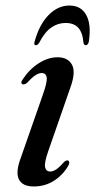

<svg xmlns="http://www.w3.org/2000/svg" viewBox="-20 -665 344 694"><path d="M161.5 -45Q171 -45 182.5 -52.2Q194 -59.5 211.5 -79.5Q221 -87.5 226.5 -84.5Q234.5 -79.5 226 -64.5Q206 -31 174 -11Q142 9 102 9Q61 9 48.2 -17Q35.5 -43 55.5 -95.5L134.5 -321.5Q151 -367.5 148.8 -384.2Q146.5 -401 130.5 -401Q120.5 -401 108.2 -393.2Q96 -385.5 77.5 -365Q67 -358 61.5 -360.5Q52.5 -365 62 -378Q86 -414.5 119.8 -436.2Q153.5 -458 188 -458Q225.5 -458 240.2 -431Q255 -404 233.5 -346L154.5 -119Q139.5 -76 143 -60.5Q146.5 -45 161.5 -45ZM216.9 -582Q189.1 -582 165.3 -565.5Q141.5 -549 121.7 -510.5Q115.8 -501.5 109.9 -501.5Q101 -501.5 105.3 -515.5Q122.1 -576.5 155.8 -610.8Q189.5 -645 230.8 -645Q273 -645 291.7 -610.8Q310.5 -576.5 301.2 -515.5Q298.7 -501.5 289.4 -501.5Q283.5 -501.5 281.8 -510.5Q278.5 -548 262.6 -565Q246.8 -582 216.9 -582Z"/></svg>

Font: Fraunces 72pt
Style: Italic
Weight: 400
Italic angle: -16°
Version: Version 1.000;[b76b70a41]